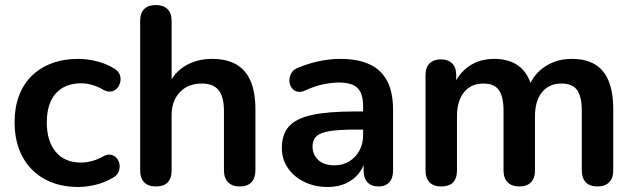

<svg xmlns="http://www.w3.org/2000/svg" viewBox="-20 -733 2521 763"><path d="M291 10Q214 10 157 -21.5Q100 -53 69 -111Q38 -169 38 -247Q38 -306 55.5 -352.5Q73 -399 106 -431.5Q139 -464 186 -481.5Q233 -499 291 -499Q324 -499 362.5 -490Q401 -481 435 -460Q451 -450 456 -436Q461 -422 458 -407.5Q455 -393 445.5 -382.5Q436 -372 422 -369.5Q408 -367 391 -376Q369 -389 346 -395.5Q323 -402 302 -402Q269 -402 244 -391.5Q219 -381 201.5 -361.5Q184 -342 175 -313Q166 -284 166 -246Q166 -172 201.5 -129.5Q237 -87 302 -87Q323 -87 345.5 -93Q368 -99 391 -112Q408 -121 421.5 -118Q435 -115 444 -104.5Q453 -94 455 -79.5Q457 -65 451.5 -51Q446 -37 431 -28Q398 -8 361 1Q324 10 291 10Z M599 8Q569 8 553 -8.5Q537 -25 537 -56V-650Q537 -681 553 -697Q569 -713 599 -713Q629 -713 645.5 -697Q662 -681 662 -650V-391H648Q670 -444 716.5 -471.5Q763 -499 822 -499Q881 -499 919 -477Q957 -455 976 -410.5Q995 -366 995 -298V-56Q995 -25 979 -8.5Q963 8 933 8Q903 8 886.5 -8.5Q870 -25 870 -56V-292Q870 -349 848.5 -375Q827 -401 782 -401Q727 -401 694.5 -366.5Q662 -332 662 -275V-56Q662 8 599 8Z M1283 10Q1230 10 1188.5 -10.5Q1147 -31 1123.5 -66Q1100 -101 1100 -145Q1100 -199 1128 -230.5Q1156 -262 1219 -276Q1282 -290 1388 -290H1438V-218H1389Q1327 -218 1290 -212Q1253 -206 1237.5 -191.5Q1222 -177 1222 -151Q1222 -118 1245 -97Q1268 -76 1309 -76Q1342 -76 1367.5 -91.5Q1393 -107 1408 -134Q1423 -161 1423 -196V-311Q1423 -361 1401 -383Q1379 -405 1327 -405Q1298 -405 1264.5 -398Q1231 -391 1194 -374Q1175 -365 1160.5 -369Q1146 -373 1138 -385.5Q1130 -398 1130 -413Q1130 -428 1138 -442.5Q1146 -457 1165 -464Q1211 -483 1253.5 -491Q1296 -499 1331 -499Q1403 -499 1449.5 -477Q1496 -455 1519 -410.5Q1542 -366 1542 -296V-56Q1542 -25 1527 -8.5Q1512 8 1484 8Q1456 8 1440.5 -8.5Q1425 -25 1425 -56V-104H1433Q1426 -69 1405.5 -43.5Q1385 -18 1354 -4Q1323 10 1283 10Z M1733 8Q1703 8 1687 -8.5Q1671 -25 1671 -56V-434Q1671 -465 1687 -481Q1703 -497 1732 -497Q1761 -497 1777 -481Q1793 -465 1793 -434V-361L1782 -391Q1802 -441 1844 -470Q1886 -499 1944 -499Q2003 -499 2041 -471Q2079 -443 2094 -385H2080Q2100 -438 2146 -468.5Q2192 -499 2252 -499Q2308 -499 2344.5 -477Q2381 -455 2399 -410.5Q2417 -366 2417 -298V-56Q2417 -25 2400.5 -8.5Q2384 8 2354 8Q2324 8 2308 -8.5Q2292 -25 2292 -56V-293Q2292 -349 2273.5 -375Q2255 -401 2211 -401Q2162 -401 2134 -366.5Q2106 -332 2106 -271V-56Q2106 -25 2090 -8.5Q2074 8 2044 8Q2014 8 1997.5 -8.5Q1981 -25 1981 -56V-293Q1981 -349 1962.5 -375Q1944 -401 1901 -401Q1852 -401 1824 -366.5Q1796 -332 1796 -271V-56Q1796 8 1733 8Z"/></svg>

Font: Nunito ExtraLight
Style: Bold
Weight: 700
Version: Version 3.602